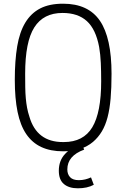

<svg xmlns="http://www.w3.org/2000/svg" viewBox="-20 -809 683 1038"><path d="M321 9Q253 9 203.5 -14Q154 -37 122 -84Q90 -131 75 -204Q60 -277 60 -377Q60 -481 73 -558.5Q86 -636 117 -687Q148 -738 197.5 -763.5Q247 -789 321 -789Q457 -789 520 -697Q583 -605 583 -410Q583 -334 578 -276.5Q573 -219 561.5 -175Q550 -131 530.5 -98.5Q511 -66 483 -42Q423 9 321 9ZM325 -41Q431 -41 479 -121Q527 -201 527 -370Q527 -423 525 -468.5Q523 -514 516 -555Q498 -651 449.5 -695Q401 -739 318 -739Q215 -739 165.5 -661Q116 -583 116 -410Q116 -370 116.5 -337.5Q117 -305 119.5 -277.5Q122 -250 126.5 -226Q131 -202 139 -178Q179 -41 320 -41ZM401 209Q353 209 325.5 186Q298 163 298 114Q298 59 332 23Q366 -13 422 -33L435 0Q344 33 344 107Q344 133 359 149Q374 165 406 165Q424 165 440.5 161Q457 157 472 150L487 190Q452 209 401 209Z"/></svg>

Font: Tanohe Sans Light
Style: Regular
Weight: 300
Designer: Village Type and Design LLC & Cristiano Sobral
Foundry: Cooper Hewitt Smithsonian Design Museum
Version: Version 1.00;September 29, 2021;FontCreator 13.0.0.2655 64-b